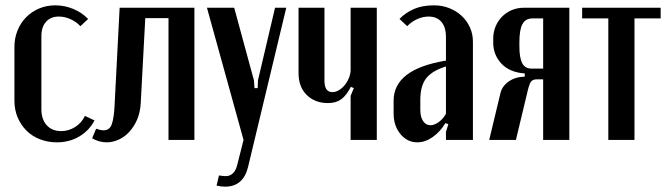

<svg xmlns="http://www.w3.org/2000/svg" viewBox="-20 -524 2507 719"><path d="M34 -348Q34 -381 45.5 -409.5Q57 -438 77.5 -459Q98 -480 126 -492Q154 -504 187 -504Q222 -504 254.5 -490.5Q287 -477 310 -453L281 -426Q265 -443 243.5 -452.5Q222 -462 200 -462Q170 -462 152.5 -442.5Q135 -423 135 -389V-115Q135 -77 155 -55Q175 -33 209 -33Q237 -33 261.5 -48.5Q286 -64 298 -90L334 -73Q314 -35 277 -13Q240 9 193 9Q159 9 129.5 -2.5Q100 -14 79 -35Q58 -56 46 -84.5Q34 -113 34 -147Z M340 -42Q357 -36 368 -36Q391 -36 399 -60Q407 -84 409 -128L428 -495H708V0H611V-456H524L507 -138Q505 -102 493 -75Q481 -48 463 -29Q445 -10 423 -0.5Q401 9 380 9Q351 9 325 -6Z M857 -495 931 -223 933 -194H945L946 -223L1010 -495H1052L909 101Q891 175 823 175Q807 175 791 171L800 133Q813 135 823.5 135.5Q834 136 843 131.5Q852 127 858.5 117.5Q865 108 869 91L892 0L755 -495Z M1294 -199Q1277 -166 1257.5 -152Q1238 -138 1208 -138Q1160 -138 1129 -168Q1098 -198 1098 -250V-495H1195V-222Q1195 -179 1225 -179Q1237 -179 1249.5 -186.5Q1262 -194 1271.5 -206Q1281 -218 1287 -233Q1293 -248 1293 -262V-495H1391V0H1293V-165L1305 -194Z M1454 -147Q1454 -265 1650 -297V-386Q1650 -422 1633 -442Q1616 -462 1585 -462Q1564 -462 1542.5 -452.5Q1521 -443 1505 -426L1476 -453Q1498 -476 1529.5 -490Q1561 -504 1605 -504Q1636 -504 1662.5 -493.5Q1689 -483 1708.5 -465Q1728 -447 1739.5 -422Q1751 -397 1751 -368V0H1650V-30L1659 -59L1648 -63Q1628 -30 1600 -10.5Q1572 9 1543 9Q1505 9 1479.5 -22Q1454 -53 1454 -99ZM1592 -55Q1606 -55 1622.5 -66.5Q1639 -78 1650 -98V-275Q1600 -260 1577 -232Q1554 -204 1554 -150V-113Q1554 -86 1564.5 -70.5Q1575 -55 1592 -55Z M2112 0H2014V-227H1991Q1974 -227 1967.5 -217Q1961 -207 1953 -171L1912 0H1812L1854 -175Q1860 -201 1884.5 -218.5Q1909 -236 1945 -237V-249Q1888 -253 1857.5 -286Q1827 -319 1827 -364V-379Q1827 -403 1835.5 -424Q1844 -445 1859.5 -461Q1875 -477 1896 -486Q1917 -495 1942 -495H2112ZM1925 -350Q1925 -308 1935.5 -287.5Q1946 -267 1971 -267H2014V-455H1974Q1948 -455 1936.5 -434Q1925 -413 1925 -365Z M2454 -455H2356V0H2258V-455H2160V-495H2454Z"/></svg>

Font: Moniqa Paragraph
Style: Bold
Weight: 700
Designer: Rajesh Rajput
Foundry: Rajesh Rajput
Version: Version 1.000